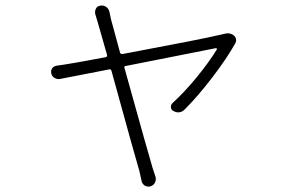

<svg xmlns="http://www.w3.org/2000/svg" viewBox="-20 -612 1040 707"><path d="M805.7 -487.3Q812.5 -489.3 819.3 -489.3Q830.1 -489.3 839.8 -482.4Q846.7 -477.5 848.6 -469.7Q849.6 -466.8 849.6 -463.9Q849.6 -459 846.7 -453.1Q816.4 -398.4 762.7 -328.1Q709 -257.8 660.2 -209Q649.4 -198.2 636.7 -198.2Q627.9 -198.2 619.1 -203.1Q610.4 -207 609.4 -216.3Q608.4 -225.6 615.2 -232.4Q660.2 -273.4 705.6 -329.1Q751 -384.8 778.3 -429.7Q779.3 -431.6 778.3 -433.1Q777.3 -434.6 774.4 -434.6Q673.8 -415 443.4 -369.1Q435.5 -368.2 438.5 -361.3Q530.3 -31.2 542 6.8Q543.9 13.7 552.7 39.1Q555.7 50.8 550.3 61Q544.9 71.3 533.2 74.2Q530.3 75.2 526.4 75.2Q519.5 75.2 512.7 71.3Q502.9 64.5 501 52.7Q498 39.1 493.2 17.6Q481.4 -20.5 390.6 -350.6Q388.7 -358.4 381.8 -356.4L201.2 -321.3Q190.4 -319.3 180.7 -325.2Q170.9 -331.1 168.9 -341.8Q168 -344.7 168 -347.7Q168 -354.5 171.9 -360.4Q177.7 -368.2 188.5 -370.1Q205.1 -372.1 239.3 -377.9Q253.9 -379.9 369.1 -401.4Q376 -403.3 374 -410.2Q348.6 -501 339.8 -530.3Q335 -546.9 331.5 -557.6Q328.1 -568.4 332.5 -578.6Q336.9 -588.9 347.7 -590.8Q351.6 -591.8 354.5 -591.8Q362.3 -591.8 369.1 -587.9Q379.9 -581.1 382.8 -569.3Q385.7 -554.7 388.7 -541Q390.6 -534.2 401.9 -492.7Q413.1 -451.2 421.9 -418.9Q423.8 -412.1 431.6 -413.1Q728.5 -468.8 793 -484.4Q798.8 -485.4 805.7 -487.3Z"/></svg>

Font: Gen Jyuu Gothic Light
Style: Regular
Weight: 200
Designer: [Source Han Sans]
Ryoko NISHIZUKA  (kana & ideographs); Paul D. Hunt (Latin, Greek & Cyrillic); Wenlong ZHANG  (bopomofo
Version: Version 1.002.20150607